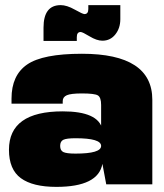

<svg xmlns="http://www.w3.org/2000/svg" viewBox="-20 -720 640 750"><path d="M25 -335V-315H225V-325Q225 -341 241 -348Q257 -355 300 -355Q349 -355 362 -347.5Q375 -340 375 -310V-220L575 -250V-330Q575 -510 300 -510Q147 -510 86 -468Q25 -426 25 -335ZM575 -250H375V-115L380 -80L395 0H575ZM15 -135Q15 -58 61.5 -24Q108 10 200 10Q364 10 380 -80L375 -150Q375 -120 275 -120Q240 -120 227.5 -126Q215 -132 215 -150Q215 -168 227.5 -174Q240 -180 275 -180Q375 -180 375 -150L380 -215Q364 -285 225 -285Q15 -285 15 -135ZM150 -560V-612Q150 -700 217 -700Q241 -700 272 -682.5Q303 -665 310 -665Q325 -665 325 -685V-700H450V-645Q450 -610 430.5 -585.5Q411 -561 380 -561Q358 -561 330 -578Q302 -595 295 -595Q280 -595 280 -575V-560Z"/></svg>

Font: Millimetre
Style: Extrablack
Weight: 900
Designer: Jérémy Landes
Version: Version 1.0